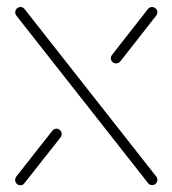

<svg xmlns="http://www.w3.org/2000/svg" viewBox="-20 -539 502 559"><path d="M144.4 -164.4Q150.7 -164.4 155.2 -159.8Q159.6 -155.2 159.6 -148.9Q159.6 -143.3 156.7 -139.6L51.1 -5.6Q47 0.4 39.3 0.4Q33 0.4 28.5 -4.3Q24.1 -8.9 24.1 -15.2Q24.1 -20.7 27 -24.4L132.2 -158.1Q137.4 -164.4 144.4 -164.4ZM24.4 -503.3Q24.4 -509.6 28.9 -514.1Q33.3 -518.5 39.6 -518.5Q47.4 -518.5 51.5 -512.6L434.8 -25.2Q438.1 -21.5 438.1 -15.6Q438.1 -9.3 433.7 -4.6Q429.3 0 423 0Q415.2 0 411.1 -5.9L27.8 -493.3Q24.4 -497.4 24.4 -503.3ZM422.6 -518.5Q428.9 -518.5 433.5 -514.1Q438.1 -509.6 438.1 -503.3Q438.1 -497.8 434.8 -493.7L330.4 -360.4Q325.6 -354.4 318.1 -354.4Q311.9 -354.4 307.2 -358.9Q302.6 -363.3 302.6 -369.6Q302.6 -374.8 305.9 -378.9L410.7 -512.6Q414.8 -518.5 422.6 -518.5Z"/></svg>

Font: 26F Galaxy Hebrew Ultra Light
Style: Regular
Weight: 200
Designer: C₂₉H₂₅N₃O₅
Version: Version 1.000